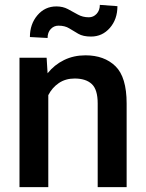

<svg xmlns="http://www.w3.org/2000/svg" viewBox="-20 -764 597 784"><path d="M284.7 -443.4Q247.6 -443.4 220.2 -424.8Q192.9 -406.2 177.2 -375.5V0H59.6V-528.3H170.4L174.3 -464.8Q202.1 -499.5 241.5 -518.8Q280.8 -538.1 329.1 -538.1Q405.8 -538.1 451.4 -493.7Q497.1 -449.2 497.1 -341.3V0H378.9V-341.8Q378.9 -398.4 354.7 -420.9Q330.6 -443.4 284.7 -443.4ZM387.7 -744.1 459.5 -738.8Q459.5 -685.5 428.7 -650.1Q397.9 -614.7 351.6 -614.7Q319.3 -614.7 299.8 -626Q280.3 -637.2 262.7 -648.2Q245.1 -659.2 218.8 -659.2Q200.2 -659.2 187.3 -645.5Q174.3 -631.8 174.3 -608.9L102.1 -612.8Q102.1 -665.5 132.8 -701.7Q163.6 -737.8 210 -737.8Q236.8 -737.8 257.3 -726.8Q277.8 -715.8 297.9 -704.6Q317.9 -693.4 342.8 -693.4Q361.3 -693.4 374.5 -707.5Q387.7 -721.7 387.7 -744.1Z"/></svg>

Font: Vazirmatn UI FD Medium
Style: Regular
Weight: 500
Designer: Saber Rastikerdar
Foundry: Saber Rastikerdar
Version: Version 33.003